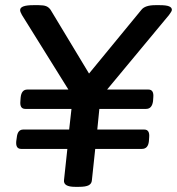

<svg xmlns="http://www.w3.org/2000/svg" viewBox="-20 -722 686 744"><path d="M62 -145Q40 -145 43 -175L45 -189Q48 -220 70 -220H248L257 -300H78Q56 -300 59 -330L60 -344Q63 -375 86 -375H245L65 -664Q58 -676 58 -683Q58 -702 109 -702H130Q149 -702 159 -698Q169 -694 176 -684L325 -437L528 -684Q542 -702 582 -702H599Q624 -702 635 -697.5Q646 -693 646 -684Q646 -680 642.5 -675Q639 -670 635 -664L395 -375H555Q577 -375 574 -344L573 -330Q569 -300 546 -300H365L357 -220H539Q561 -220 558 -189L557 -175Q554 -145 530 -145H349L336 -23Q335 -10 323.5 -4Q312 2 286 2H271Q225 2 228 -24L241 -145Z"/></svg>

Font: Asap Semi Expanded Semi Expanded Medium
Style: Italic
Weight: 500
Width: 6
Italic angle: -6°
Designer: Pablo Cosgaya
Foundry: Omnibus-Type
Version: Version 3.001; ttfautohint (v1.8.4.7-5d5b)